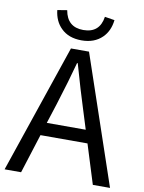

<svg xmlns="http://www.w3.org/2000/svg" viewBox="-100 -1010 808 1078"><g transform="rotate(10 303.5 -470.5)"><path d="M465 -932Q458 -869 419 -831Q375 -788 302 -788Q228 -788 185 -831Q146 -869 139 -932L194 -941Q210 -847 302 -847Q395 -847 409 -941ZM413 -298 378 -410Q348 -503 304 -658H300Q273 -556 227 -410L191 -298ZM436 -224H168L97 0H3L252 -733H355L604 0H506Z"/></g></svg>

Font: KaiGen Gothic CN Regular
Style: Regular
Weight: 400
Designer: Ryoko NISHIZUKA  (kana & ideographs); Paul D. Hunt (Latin, Greek & Cyrillic); Wenlong ZHANG  (bopomofo); Sandoll Communi
Foundry: Adobe Systems Incorporated
Version: Version 1.002.20150501